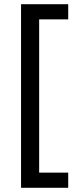

<svg xmlns="http://www.w3.org/2000/svg" viewBox="-20 -734 369 912"><path d="M304 158H80V-714H304V-642H166V86H304Z"/></svg>

Font: Noto Sans New Tai Lue
Style: Regular
Weight: 400
Designer: Monotype Design Team
Foundry: Monotype Imaging Inc.
Version: Version 2.003